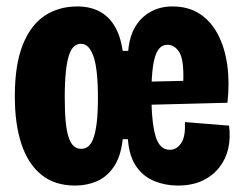

<svg xmlns="http://www.w3.org/2000/svg" viewBox="-20 -562 757 596"><path d="M213 14Q150 14 108.5 -19.5Q67 -53 46.5 -115Q26 -177 26 -263Q26 -361 50.5 -422.5Q75 -484 118.5 -513Q162 -542 220 -542Q259 -542 288 -527Q317 -512 335.5 -481.5Q354 -451 361 -404H378Q382 -450 400.5 -480Q419 -510 448.5 -526Q478 -542 515 -542Q565 -542 600 -519Q635 -496 656.5 -455Q678 -414 685.5 -360Q693 -306 686 -243L372 -235V-307L549 -311Q551 -377 536.5 -400Q522 -423 500 -423Q482 -423 471 -407Q460 -391 455 -357Q450 -323 450 -270Q450 -184 462.5 -140.5Q475 -97 507 -97Q519 -97 528 -103Q537 -109 543.5 -119.5Q550 -130 552.5 -146Q555 -162 554 -183L691 -172Q696 -134 688.5 -101Q681 -68 660.5 -42Q640 -16 608 -1Q576 14 532 14Q494 14 460 0.5Q426 -13 403.5 -44.5Q381 -76 377 -130H361Q355 -76 333.5 -44.5Q312 -13 281 0.5Q250 14 213 14ZM232 -100Q245 -100 254.5 -108Q264 -116 270.5 -134.5Q277 -153 280.5 -183.5Q284 -214 284 -259Q284 -303 280.5 -335.5Q277 -368 270 -387.5Q263 -407 253.5 -416.5Q244 -426 231 -426Q219 -426 210 -418Q201 -410 194.5 -391.5Q188 -373 184.5 -340.5Q181 -308 181 -259Q181 -214 184 -183.5Q187 -153 193.5 -134.5Q200 -116 209.5 -108Q219 -100 232 -100Z"/></svg>

Font: Bricolage Grotesque 24pt Condensed ExtraBold
Style: Regular
Weight: 800
Width: 3
Designer: Mathieu Triay
Foundry: Atelier Triay
Version: Version 1.001;gftools[0.9.33.dev8+g029e19f]